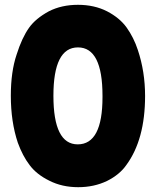

<svg xmlns="http://www.w3.org/2000/svg" viewBox="-20 -764 648 798"><path d="M101 -649Q71 -607 49 -537Q25 -466 25 -366Q25 -258 54 -171Q74 -116 103 -78Q132 -39 185 -13Q238 14 305 14Q371 14 425 -12Q477 -38 505 -78Q583 -184 583 -365Q583 -466 553 -556Q536 -608 506 -650Q477 -690 425 -717Q372 -744 304 -744Q236 -744 183 -717Q128 -687 101 -649ZM303 -164Q202 -164 202 -366Q202 -567 304 -567Q406 -567 406 -366V-360Q406 -164 303 -164Z"/></svg>

Font: FredokaOneMacrons
Style: Regular
Weight: 500
Designer: ""
Foundry: ""
Version: ""